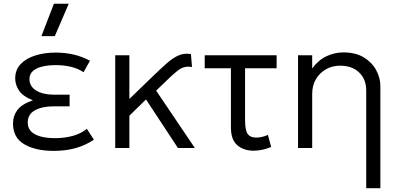

<svg xmlns="http://www.w3.org/2000/svg" viewBox="-20 -774 2086 1004"><path d="M261.5 15Q166 15 107 -19.5Q48 -54 48 -128Q48 -167.5 70.5 -198.2Q93 -229 152 -249.5Q99 -270.5 79.2 -300.8Q59.5 -331 59.5 -363.5Q59.5 -409.5 88.5 -439.5Q117.5 -469.5 165.5 -484.2Q213.5 -499 270.5 -499Q320 -499 364 -489Q408 -479 450.5 -456.5L417 -396.5Q388.5 -415.5 351.8 -424.5Q315 -433.5 271 -433.5Q234.5 -433.5 203.2 -426.5Q172 -419.5 153 -403.5Q134 -387.5 134 -360Q134 -322 169.5 -300.5Q205 -279 260 -279H344V-218H261Q200.5 -218 162.8 -197.2Q125 -176.5 125 -133.5Q125 -92 163 -71.8Q201 -51.5 267.5 -51.5Q318 -51.5 361.8 -63.8Q405.5 -76 434 -100.5L471 -43.5Q426 -13.5 374.2 0.8Q322.5 15 261.5 15ZM196.5 -585 262 -754.5H339.5L266.5 -585Z M582.5 0V-485H656.5V-256.5L779 -375Q819 -413.5 851 -442Q883 -470.5 913.2 -484Q943.5 -497.5 978.5 -491L984 -423.5Q943 -431.5 910.2 -405.5Q877.5 -379.5 828.5 -331L796.5 -300L999 0H910.5L743.5 -254L656.5 -169V0Z M1305.5 14Q1254.5 14 1221 -14.5Q1187.5 -43 1187.5 -108V-417H1050.5V-485H1426.5V-417H1261.5V-146.5Q1261.5 -93.5 1275 -74Q1288.5 -54.5 1320 -54.5Q1349 -54.5 1381 -68.5L1398 -5.5Q1351.5 14 1305.5 14Z M1895 210V-301.5Q1895 -359 1858.2 -394.8Q1821.5 -430.5 1758.5 -430.5Q1717.5 -430.5 1684.5 -411.8Q1651.5 -393 1632 -360Q1612.5 -327 1612.5 -283V0H1538.5V-485H1612.5V-416Q1645 -460.5 1687.8 -480.2Q1730.5 -500 1775 -500Q1840 -500 1883 -473.5Q1926 -447 1947.5 -406.5Q1969 -366 1969 -324V210Z"/></svg>

Font: Geologica ExtraLight
Style: Regular
Weight: 200
Designer: Sindre Bremnes, Frode Helland
Foundry: Monokrom Skriftforlag AS
Version: Version 1.010; ttfautohint (v1.8.4.7-5d5b);gftools[0.9.28]